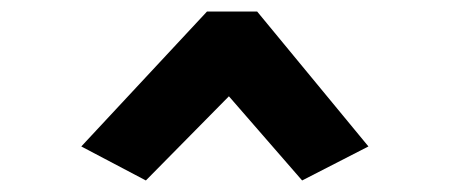

<svg xmlns="http://www.w3.org/2000/svg" viewBox="-20 -644 790 333"><path d="M233 -331 121 -390 339 -624H426L619 -390L504 -331L377 -477Z"/></svg>

Font: Inconsolata ExtraExpanded ExtraBold
Style: Regular
Weight: 800
Width: 8
Monospace: yes
Designer: Raph Levien, Cyreal, Brenton Simpson
Foundry: Raph Levien, Cyreal, Google
Version: Version 3.001; ttfautohint (v1.8.2.53-6de2)